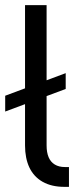

<svg xmlns="http://www.w3.org/2000/svg" viewBox="-29 -727 321 747"><path d="M226.6 -380.9 -8.8 -293V-354.5L226.6 -442.4ZM223.6 -77.1Q231.4 -77.1 239.3 -77.1V0Q230.5 0 221.7 0Q171.9 0 137.2 -19.5Q102.5 -39.1 85.4 -75.2Q68.4 -111.3 68.4 -161.1V-707H152.3V-161.1Q152.3 -133.8 160.2 -115.2Q168 -96.7 184.1 -86.9Q200.2 -77.1 223.6 -77.1Z"/></svg>

Font: Pretendard GOV Variable
Style: Regular
Weight: 400
Designer: Base glyphs from Inter by Rasmus Andersson; Hangul glyphs from Noto Sans CJK(Source Han Sans) by Jang Soo-young and Kang
Foundry: Kil Hyung-jin
Version: Version 1.307;Glyphs 3.2 (3192)